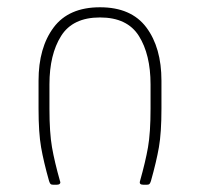

<svg xmlns="http://www.w3.org/2000/svg" viewBox="-20 -508 550 528"><path d="M116 -276V-209Q116 -143 123 -103Q130 -63 145 -10L146 -7Q146 0 136 0H126Q121 0 119 -2Q117 -4 115 -10Q100 -63 93 -103Q86 -143 86 -209V-286Q86 -377 127.5 -432.5Q169 -488 255 -488Q341 -488 382.5 -432.5Q424 -377 424 -286V-209Q424 -143 417 -103Q410 -63 395 -10Q393 -4 391 -2Q389 0 384 0H374Q362 0 365 -10Q380 -63 387 -103Q394 -143 394 -209V-276Q394 -358 362 -409Q330 -460 255 -460Q180 -460 148 -409Q116 -358 116 -276Z"/></svg>

Font: Barlow GEO Thin
Style: Regular
Weight: 100
Designer: Jeremy Tribby
Foundry: Tribby Type
Version: Version 1.408